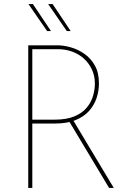

<svg xmlns="http://www.w3.org/2000/svg" viewBox="-20 -925 657 945"><path d="M263 -702Q293 -702 328.5 -692Q364 -682 395.5 -660Q427 -638 447 -602.5Q467 -567 467 -515Q467 -477 455 -441.5Q443 -406 417.5 -378Q392 -350 351 -333.5Q310 -317 250 -317H139V0H119V-702ZM247 -336Q307 -336 345.5 -352Q384 -368 406 -394Q428 -420 437.5 -451.5Q447 -483 447 -514Q447 -551 432.5 -582.5Q418 -614 393 -636.5Q368 -659 335 -671Q302 -683 264 -683H139V-336ZM339 -335 540 0H517L316 -335ZM120 -905H142L231 -772H212ZM217 -905H239L328 -772H309Z"/></svg>

Font: Josefin Sans Thin Thin
Style: Regular
Weight: 250
Version: Version 2.001